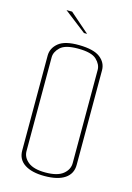

<svg xmlns="http://www.w3.org/2000/svg" viewBox="-118 -830 614 893"><g transform="rotate(15 189.0 -384.0)"><path d="M188 2Q127 2 92.5 -20.5Q58 -43 58 -86V-543Q58 -579 88.5 -604Q119 -629 188 -628Q258 -627 289 -603Q320 -579 320 -542V-87Q320 -44 286 -21Q252 2 188 2ZM188 -15Q246 -15 273 -37Q300 -59 300 -90V-539Q300 -565 276 -588Q252 -611 186 -611Q125 -611 101.5 -588.5Q78 -566 78 -540V-89Q78 -58 105 -36.5Q132 -15 188 -15ZM194 -688 88 -770H115L209 -688Z"/></g></svg>

Font: Smooch Sans Thin Thin
Style: Regular
Weight: 250
Version: Version 1.010